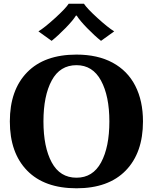

<svg xmlns="http://www.w3.org/2000/svg" viewBox="-20 -1004 823 1034"><path d="M187 -835Q221 -856 277 -907Q333 -958 350 -984H432Q449 -958 505 -907Q561 -856 595 -835L524 -784Q490 -811 450 -852Q410 -893 393 -920H389Q373 -894 333 -853Q293 -812 258 -784ZM33 -350Q33 -519 126 -614.5Q219 -710 392 -710Q506 -710 586.5 -666.5Q667 -623 708.5 -542Q750 -461 750 -350Q750 -181 657 -85.5Q564 10 392 10Q219 10 126 -85.5Q33 -181 33 -350ZM569 -350Q569 -487 524 -570Q479 -653 392 -653Q303 -653 258.5 -570.5Q214 -488 214 -350Q214 -212 258.5 -129.5Q303 -47 392 -47Q480 -47 524.5 -129.5Q569 -212 569 -350Z"/></svg>

Font: Trirong ExtraBold
Style: Regular
Weight: 800
Designer: Katatrad Team
Foundry: CadsonDemak
Version: Version 1.001